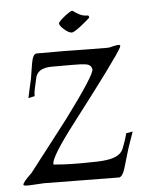

<svg xmlns="http://www.w3.org/2000/svg" viewBox="-48 -662 544 702"><g transform="rotate(-5 224.0 -311.0)"><path d="M24 0Q10 0 10 -4Q10 -13 43 -44Q67 -75 103 -121.5Q139 -168 186 -229Q302 -385 298 -403Q295 -421 272 -423Q258 -425 227.5 -425Q197 -425 151 -425Q96 -425 90 -385Q85 -365 82 -349.5Q79 -334 79 -323L56 -318Q58 -329 62 -346.5Q66 -364 71 -386L80 -442Q86 -478 100 -478H200Q256 -477 296.5 -476.5Q337 -476 360 -476Q368 -476 381 -480Q395 -483 400 -483Q407 -483 407 -479Q407 -477 405 -473Q387 -438 215 -214Q126 -98 126 -72V-68Q137 -67 160.5 -65.5Q184 -64 221 -64H235Q297 -64 316 -67Q373 -73 384 -107Q387 -115 391.5 -127.5Q396 -140 401 -159L425 -163L405 -106L383 -32Q374 -2 361 0Q267 -1 86 -3L32 0ZM235 -543Q224 -543 207 -558Q191 -572 191 -580Q191 -586 217 -607Q237 -622 242 -622Q246 -622 251 -617Q256 -614 260 -611.5Q264 -609 268 -607Q281 -600 297 -600Q302 -600 302 -596Q303 -596 303 -594Q303 -591 300 -589Q298 -587 291.5 -581.5Q285 -576 274 -567Q244 -543 235 -543Z"/></g></svg>

Font: Gideon Roman
Style: Regular
Weight: 400
Designer: Robert E. Leuschke
Foundry: Robert E. Leuschke
Version: Version 2.010